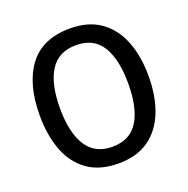

<svg xmlns="http://www.w3.org/2000/svg" viewBox="-130 -849 964 983"><g transform="rotate(-20 352.0 -357.5)"><path d="M649 -358Q649 -249 616.5 -166Q584 -83 518.5 -36.5Q453 10 353 10Q251 10 185 -37Q119 -84 87.5 -167Q56 -250 56 -359Q56 -530 129.5 -627.5Q203 -725 353 -725Q453 -725 518.5 -678.5Q584 -632 616.5 -549.5Q649 -467 649 -358ZM166 -358Q166 -226 211.5 -153.5Q257 -81 352 -81Q448 -81 493 -153Q538 -225 538 -358Q538 -490 493.5 -562Q449 -634 353 -634Q257 -634 211.5 -562Q166 -490 166 -358Z"/></g></svg>

Font: Noto Sans Gujarati UI SemiCondensed Medium
Style: Regular
Weight: 500
Width: 4
Designer: Jelle Bosma - Monotype Design Team, Universal Thirst
Foundry: Monotype Imaging Inc.
Version: Version 2.106; ttfautohint (v1.8.4.7-5d5b)